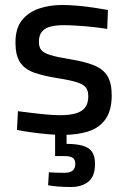

<svg xmlns="http://www.w3.org/2000/svg" viewBox="-20 -531 508 770"><path d="M230 10Q204 10 170.5 7Q137 4 104.5 -0.5Q72 -5 48 -10L52 -85Q77 -82 109 -78Q141 -74 171.5 -71.5Q202 -69 220 -69Q258 -69 283 -76Q308 -83 321 -99.5Q334 -116 334 -145Q334 -168 324 -180.5Q314 -193 287 -201.5Q260 -210 208 -218Q152 -227 115 -240.5Q78 -254 60 -282Q42 -310 42 -360Q42 -418 68.5 -450.5Q95 -483 137.5 -497Q180 -511 227 -511Q257 -511 291.5 -508Q326 -505 358 -500Q390 -495 413 -491L410 -415Q386 -419 354 -422.5Q322 -426 290 -428Q258 -430 234 -430Q206 -430 183.5 -424.5Q161 -419 148.5 -404.5Q136 -390 136 -363Q136 -343 145 -331Q154 -319 181 -310.5Q208 -302 258 -294Q320 -284 357 -269Q394 -254 411 -226Q428 -198 428 -149Q428 -90 404.5 -55Q381 -20 337 -5Q293 10 230 10ZM264 219Q238 219 212.5 217Q187 215 173 212L176 160Q184 161 205.5 161.5Q227 162 239 162Q260 162 271 153.5Q282 145 282 126Q282 108 271 101.5Q260 95 239 95H201V-2H247V46Q285 46 310.5 53Q336 60 348.5 77Q361 94 361 127Q361 176 334.5 197.5Q308 219 264 219Z"/></svg>

Font: Cairo Play SemiBold
Style: Regular
Weight: 600
Designer: Mohamed Gaber, Accademia di Belle Arti di Urbino
Foundry: Kief Type Foundry, Accademia di Belle Arti di Urbino
Version: Version 3.130;gftools[0.9.24]